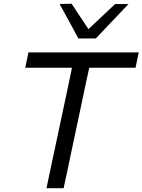

<svg xmlns="http://www.w3.org/2000/svg" viewBox="-20 -988 748 1008"><path d="M224 0Q236.5 -59.5 248 -114Q259.5 -169 274 -235.5L322 -461.5Q332 -509.5 341 -551Q349.5 -592 358 -632.5H112.5L129.5 -713H708.5L691.5 -632.5H448.5Q439.5 -592 430.8 -550.8Q422 -509.5 412 -461.5L364 -235.5Q350 -169 338.5 -114Q326.5 -59 314 0ZM391.5 -786Q367 -831.5 342.2 -877Q317.5 -922.5 293 -967L356 -968.5Q377.5 -935.5 399.8 -902Q422 -868.5 444.5 -835Q480 -868.5 514.5 -901Q549 -933.5 584 -966.5H654.5Q610.5 -920.5 568.5 -876.2Q526.5 -832 483 -786Z"/></svg>

Font: Heraclito
Style: Italic
Weight: 400
Italic angle: -12°
Designer: Kostas Bartsokas (font) & Cristiano Sobral (main changes)
Foundry: Kostas Bartsokas (font) & Cristiano Sobral (main changes)
Version: Version 1.00;July 8, 2020;FontCreator 13.0.0.2655 64-bit